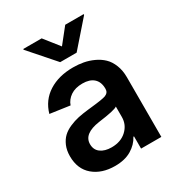

<svg xmlns="http://www.w3.org/2000/svg" viewBox="-184 -888 942 1017"><g transform="rotate(-30 287.0 -379.0)"><path d="M223.1 -769 294.9 -678.2 367.2 -769H480V-764.2L345.7 -610.8H245.1L110.4 -764.2V-769ZM223.1 11.2Q142.1 11.2 91.3 -31.7Q40.5 -74.7 40.5 -152.8Q40.5 -188.5 52.2 -216.1Q64 -243.7 82.5 -261.2Q101.1 -278.8 129.2 -291Q157.2 -303.2 184.8 -309.1Q212.4 -314.9 247.6 -318.8Q253.9 -319.3 265.6 -320.8Q340.8 -328.6 359.4 -335.9Q382.3 -345.2 382.3 -367.7V-370.1Q382.3 -410.6 358.4 -432.4Q334.5 -454.1 290 -454.1Q245.6 -454.1 217 -434.6Q188.5 -415 178.2 -384.8L58.1 -401.9Q79.1 -475.1 140.4 -513.9Q201.7 -552.7 289.6 -552.7Q322.3 -552.7 352.5 -547.1Q382.8 -541.5 412.4 -527.8Q441.9 -514.2 463.4 -493.4Q484.9 -472.7 498 -439.7Q511.2 -406.7 511.2 -365.2V0H387.2V-74.7H383.3Q363.8 -37.1 323.5 -12.9Q283.2 11.2 223.1 11.2ZM256.3 -83.5Q313 -83.5 347.9 -116.2Q382.8 -148.9 382.8 -195.8V-259.8Q366.7 -246.6 265.1 -233.4Q164.6 -218.8 164.6 -155.3Q164.6 -120.6 189.7 -102.1Q214.8 -83.5 256.3 -83.5Z"/></g></svg>

Font: Interop SemBd
Style: Regular
Weight: 600
Designer: Rasmus Andersson, Google, Jang Haemin
Foundry: jhaemin
Version: Version 1.007